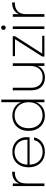

<svg xmlns="http://www.w3.org/2000/svg" viewBox="1232 -2014 791 3295"><g transform="rotate(-90 1627.5 -366.5)"><path d="M127 -431Q147 -491 198 -522.5Q249 -554 328 -554V-507H313Q233 -507 180 -461.5Q127 -416 127 -313V0H82V-543H127Z M921 -308Q921 -272 919 -254H450Q452 -181 482 -131Q512 -81 561 -56Q610 -31 668 -31Q748 -31 802 -70.5Q856 -110 870 -178H917Q901 -95 835 -43.5Q769 8 668 8Q592 8 532 -26Q472 -60 438 -123.5Q404 -187 404 -272Q404 -357 437.5 -420Q471 -483 531 -516.5Q591 -550 668 -550Q746 -550 803.5 -516.5Q861 -483 891 -427.5Q921 -372 921 -308ZM876 -291Q879 -363 850.5 -413Q822 -463 773 -487.5Q724 -512 667 -512Q610 -512 561.5 -487.5Q513 -463 482.5 -413Q452 -363 450 -291Z M1029 -272Q1029 -356 1062.5 -419Q1096 -482 1155.5 -516Q1215 -550 1291 -550Q1374 -550 1435 -508.5Q1496 -467 1521 -401V-740H1566V0H1521V-144Q1497 -77 1437 -34.5Q1377 8 1291 8Q1215 8 1155.5 -26.5Q1096 -61 1062.5 -124.5Q1029 -188 1029 -272ZM1521 -272Q1521 -343 1491.5 -397.5Q1462 -452 1411 -481.5Q1360 -511 1297 -511Q1231 -511 1181 -482.5Q1131 -454 1103 -400Q1075 -346 1075 -272Q1075 -198 1103 -144Q1131 -90 1181.5 -61Q1232 -32 1297 -32Q1360 -32 1411.5 -61.5Q1463 -91 1492 -145.5Q1521 -200 1521 -272Z M2189 -543V0H2144V-118Q2121 -56 2067.5 -23.5Q2014 9 1945 9Q1848 9 1786.5 -50.5Q1725 -110 1725 -227V-543H1769V-230Q1769 -133 1818 -81.5Q1867 -30 1951 -30Q2039 -30 2091.5 -86Q2144 -142 2144 -252V-543Z M2355 -38H2661V0H2305V-38L2603 -505H2312V-543H2654V-505Z M2800 -664Q2784 -664 2773 -674.5Q2762 -685 2762 -703Q2762 -720 2773 -731Q2784 -742 2800 -742Q2816 -742 2827 -731Q2838 -720 2838 -703Q2838 -685 2827 -674.5Q2816 -664 2800 -664ZM2822 -543V0H2777V-543Z M3032 -431Q3052 -491 3103 -522.5Q3154 -554 3233 -554V-507H3218Q3138 -507 3085 -461.5Q3032 -416 3032 -313V0H2987V-543H3032Z"/></g></svg>

Font: Fz Poppins ExtLt
Style: Regular
Weight: 200
Designer: Ninad Kale (Devanagari), Jonny Pinhorn (Latin)
Foundry: Indian Type Foundry
Version: Vit hóa bi Vntype.Com & FontZin.Com